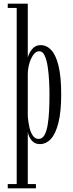

<svg xmlns="http://www.w3.org/2000/svg" viewBox="-20 -770 396 1040"><path d="M22 250V227H70.5V-727H22V-750H130.5V-458.5Q131.5 -464.5 139 -480.8Q146.5 -497 161.2 -511.2Q176 -525.5 200.5 -525.5Q233 -525.5 258 -498.5Q283 -471.5 297.2 -412.8Q311.5 -354 311.5 -259Q311.5 -164.5 296.5 -105Q281.5 -45.5 255.8 -17.5Q230 10.5 196.5 10.5Q177 10.5 164.5 2Q152 -6.5 144.8 -18.2Q137.5 -30 134.2 -40.5Q131 -51 130.5 -55.5V227H174.5V250ZM189 -17.5Q209 -17.5 220.8 -38.2Q232.5 -59 238.2 -93.5Q244 -128 246 -170.5Q248 -213 248 -256.5Q248 -290 246 -330.5Q244 -371 238.5 -408Q233 -445 222 -468.8Q211 -492.5 192.5 -492.5Q178.5 -492.5 167.2 -480.8Q156 -469 147.5 -450.2Q139 -431.5 134.8 -410Q130.5 -388.5 130.5 -369.5V-140.5Q132.5 -112.5 138.5 -84Q144.5 -55.5 157 -36.5Q169.5 -17.5 189 -17.5Z"/></svg>

Font: Imbue 48pt Light
Style: Regular
Weight: 300
Designer: Tyler Finck
Foundry: Etcetera Type Company
Version: Version 1.102